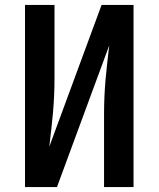

<svg xmlns="http://www.w3.org/2000/svg" viewBox="-20 -755 640 775"><path d="M81 0V-735H200V-441Q200 -406 198.5 -371Q197 -336 194 -301.5Q191 -267 187 -232.5Q183 -198 179 -163L390 -735H519V0H400V-294Q400 -329 401.5 -364Q403 -399 406 -433.5Q409 -468 413 -502.5Q417 -537 421 -572L210 0Z"/></svg>

Font: Iosevka Curly Extended
Style: Bold
Weight: 700
Width: 7
Monospace: yes
Designer: Belleve Invis
Foundry: Belleve Invis
Version: Version 11.1.0; ttfautohint (v1.8.3)